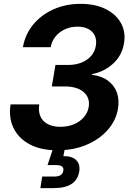

<svg xmlns="http://www.w3.org/2000/svg" viewBox="-20 -758 671 982"><path d="M273.9 10.7Q188 10.7 130.9 -20.3Q73.7 -51.3 48.6 -104.5Q23.4 -157.7 34.2 -224.1H180.7Q175.3 -188.5 186.8 -162.6Q198.2 -136.7 224.6 -123Q251 -109.4 288.6 -109.4Q326.2 -109.4 357.2 -122.1Q388.2 -134.8 408.4 -158Q428.7 -181.2 433.6 -210.9Q439 -242.2 425.5 -265.9Q412.1 -289.6 383.1 -302.7Q354 -315.9 311 -315.9H245.1L263.7 -425.8H329.6Q366.7 -425.8 397 -438Q427.2 -450.2 446.3 -472.2Q465.3 -494.1 470.2 -523.9Q475.1 -553.2 465.1 -575.2Q455.1 -597.2 432.4 -609.4Q409.7 -621.6 376 -621.6Q341.8 -621.6 313 -608.6Q284.2 -595.7 264.6 -572.3Q245.1 -548.8 239.3 -516.6H97.2Q108.4 -581.5 148.9 -631.3Q189.5 -681.2 252.4 -709.7Q315.4 -738.3 392.1 -738.3Q466.8 -738.3 520 -711.9Q573.2 -685.5 598.6 -639.9Q624 -594.2 614.3 -537.1Q604.5 -475.1 559.1 -433.1Q513.7 -391.1 450.7 -378.9L450.2 -375.5Q501 -369.1 533.2 -344.7Q565.4 -320.3 578.1 -283.7Q590.8 -247.1 583.5 -202.6Q573.2 -141.1 530.3 -92.8Q487.3 -44.4 421.1 -16.8Q355 10.7 273.9 10.7ZM186.5 204.1 195.8 145H255.9Q278.3 145 289.8 137.9Q301.3 130.9 303.7 115.7Q306.6 100.6 297.4 93.5Q288.1 86.4 265.6 86.4H223.1L258.8 -21.5H315.9L312 0L304.2 40.5Q349.1 40 370.1 61.3Q391.1 82.5 385.3 119.1Q377.9 162.6 345.2 183.3Q312.5 204.1 254.4 204.1Z"/></svg>

Font: Inter 24pt
Style: Bold Italic
Weight: 700
Italic angle: -9.3988°
Version: Version 4.001;git-66647c0bb